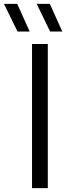

<svg xmlns="http://www.w3.org/2000/svg" viewBox="-80 -966 350 986"><path d="M84.5 0V-740H165.5V0ZM177.5 -804 108.5 -946H176L240 -804ZM10 -804 -59.5 -946H8.5L72.5 -804Z"/></svg>

Font: Encode Sans SC
Style: Regular
Weight: 400
Version: Version 3.002